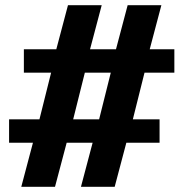

<svg xmlns="http://www.w3.org/2000/svg" viewBox="-20 -720 707 740"><path d="M372 -700H242L197 -530H72V-440H177L132 -260H15V-170H107L62 0H192L237 -170H337L292 0H422L467 -170H595V-260H492L537 -440H652V-530H557L602 -700H472L427 -530H327ZM307 -440H407L362 -260H262Z"/></svg>

Font: Scada
Style: Bold
Weight: 700
Designer: Jovanny Lemonad
Foundry: Jovanny Lemonad
Version: Version 3.005